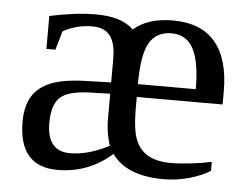

<svg xmlns="http://www.w3.org/2000/svg" viewBox="-41 -521 750 581"><g transform="rotate(5 333.5 -230.5)"><path d="M373 -231V-187Q374 -126.5 386.5 -98.1Q398.9 -69.8 425 -55.4Q451.2 -41 494.1 -41Q520.5 -41 556.6 -45.4Q592.8 -49.8 616.2 -55.2V-27.8Q591.8 -12.2 553.7 -1.2Q515.6 9.8 475.1 9.8Q362.8 9.8 317.9 -53.2Q247.1 9.8 152.8 9.8Q35.2 9.8 35.2 -127Q35.2 -172.9 53 -202.9Q70.8 -232.9 109.9 -248.8Q148.9 -264.6 223.1 -266.1L292 -268.1V-339.8Q292 -387.2 274.7 -409.7Q257.3 -432.1 221.2 -432.1Q172.4 -432.1 131.8 -409.2L115.2 -352.1H87.9V-452.1Q167 -469.2 227.1 -469.2Q308.6 -469.2 342.8 -433.1Q385.7 -471.2 461.9 -471.2Q547.4 -471.2 590.6 -420.4Q633.8 -369.6 633.8 -271V-231ZM186 -43.9Q242.2 -43.9 305.2 -77.1Q300.8 -85.4 296.4 -108.9Q292 -132.3 292 -155.8V-233.9L228 -231.9Q162.6 -229.5 139.4 -206.5Q116.2 -183.6 116.2 -129.9Q116.2 -43.9 186 -43.9ZM461.9 -432.1Q415.5 -432.1 394.3 -396Q373 -359.9 373 -270H548.8Q548.8 -353.5 527.6 -392.8Q506.3 -432.1 461.9 -432.1Z"/></g></svg>

Font: Liberation Serif
Style: Regular
Weight: 400
Designer: Steve Matteson
Foundry: Ascender Corporation
Version: Version 2.1.5